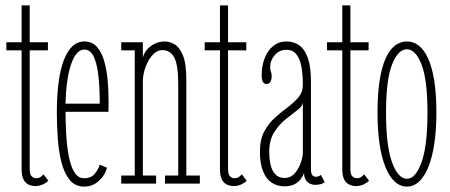

<svg xmlns="http://www.w3.org/2000/svg" viewBox="-20 -680 1666 711"><path d="M111 9Q99 9 87.2 4.2Q75.5 -0.5 67.8 -14Q60 -27.5 60 -54.5V-493.5H3.5V-523.5H60Q60 -543.5 60 -568Q60 -592.5 60 -616.8Q60 -641 60 -660H90V-523.5H157.5V-493.5H90V-54.5Q90 -33 97.8 -26.5Q105.5 -20 113.5 -20Q124 -20 130.5 -24.8Q137 -29.5 141 -34.5L159 -11Q152.5 -3.5 139.2 2.8Q126 9 111 9Z M291.5 11Q258 11 237.8 -14.2Q217.5 -39.5 207.2 -80.2Q197 -121 193.8 -169Q190.5 -217 190.5 -262.5Q190.5 -325.5 197 -374.8Q203.5 -424 216.5 -457.8Q229.5 -491.5 248.5 -509Q267.5 -526.5 292.5 -526.5Q321.5 -526.5 339.2 -506Q357 -485.5 366.2 -452.8Q375.5 -420 378.8 -381.8Q382 -343.5 382 -308Q382 -297 382 -286.5Q382 -276 381.5 -266H216V-296H349.5Q349.5 -348 345 -393.8Q340.5 -439.5 328.2 -468Q316 -496.5 292.5 -496.5Q270.5 -496.5 254.8 -468.5Q239 -440.5 230.8 -391.2Q222.5 -342 222.5 -278Q222.5 -231.5 225 -185.8Q227.5 -140 234.5 -102.5Q241.5 -65 255.2 -42.5Q269 -20 291.5 -20Q318 -20 331.5 -37.2Q345 -54.5 349 -70L376 -59Q369 -30.5 345.8 -9.8Q322.5 11 291.5 11Z M429 0V-30H479V-493.5H429V-523.5H509V-466.5Q512.5 -482 524 -495.8Q535.5 -509.5 552.8 -518Q570 -526.5 590 -526.5Q606.5 -526.5 625 -516.8Q643.5 -507 656.8 -476.5Q670 -446 670 -383.5V-30H720V0H591V-30H640V-370Q640 -438.5 625.5 -466.5Q611 -494.5 581 -494.5Q565.5 -494.5 552.2 -483.2Q539 -472 529.2 -454.2Q519.5 -436.5 514.2 -416.5Q509 -396.5 509 -379V-30H558V0Z M845.5 9Q833.5 9 821.8 4.2Q810 -0.5 802.2 -14Q794.5 -27.5 794.5 -54.5V-493.5H738V-523.5H794.5Q794.5 -543.5 794.5 -568Q794.5 -592.5 794.5 -616.8Q794.5 -641 794.5 -660H824.5V-523.5H892V-493.5H824.5V-54.5Q824.5 -33 832.2 -26.5Q840 -20 848 -20Q858.5 -20 865 -24.8Q871.5 -29.5 875.5 -34.5L893.5 -11Q887 -3.5 873.8 2.8Q860.5 9 845.5 9Z M1033.5 10Q1006 10 985.5 -4Q965 -18 953.8 -46.5Q942.5 -75 942.5 -118Q942.5 -163 958.5 -193Q974.5 -223 998.2 -244.2Q1022 -265.5 1045.8 -283.2Q1069.5 -301 1085.5 -320Q1101.5 -339 1101.5 -365.5Q1101.5 -404.5 1096 -433.8Q1090.5 -463 1077.2 -479.2Q1064 -495.5 1040.5 -495.5Q1014.5 -495.5 997.5 -476Q980.5 -456.5 980.5 -432.5Q980.5 -423 982 -418.2Q983.5 -413.5 984.8 -409.2Q986 -405 986 -397Q986 -385.5 981.5 -377.2Q977 -369 967 -369Q957.5 -369 953.2 -377.5Q949 -386 949 -401Q949 -436.5 960.2 -465Q971.5 -493.5 992 -510Q1012.5 -526.5 1040.5 -526.5Q1068.5 -526.5 1088.8 -511.8Q1109 -497 1120.2 -464.5Q1131.5 -432 1131.5 -378V-55.5Q1131.5 -38 1136.2 -31.8Q1141 -25.5 1150 -25.5Q1157 -25.5 1161.5 -27.8Q1166 -30 1168 -32.5L1182.5 -5.5Q1177.5 -1 1168 1.8Q1158.5 4.5 1147 4.5Q1137 4.5 1127.5 0Q1118 -4.5 1112 -14.2Q1106 -24 1106 -40Q1102.5 -29.5 1094.2 -17.8Q1086 -6 1071.2 2Q1056.5 10 1033.5 10ZM1033.5 -21Q1056.5 -21 1071.5 -38.2Q1086.5 -55.5 1094 -77.8Q1101.5 -100 1101.5 -114.5V-301Q1100.5 -287 1081.5 -272.5Q1062.5 -258 1038.2 -238.8Q1014 -219.5 995.5 -190.5Q977 -161.5 977 -118Q977 -70.5 991.2 -45.8Q1005.5 -21 1033.5 -21Z M1298.5 9Q1286.5 9 1274.8 4.2Q1263 -0.5 1255.2 -14Q1247.5 -27.5 1247.5 -54.5V-493.5H1191V-523.5H1247.5Q1247.5 -543.5 1247.5 -568Q1247.5 -592.5 1247.5 -616.8Q1247.5 -641 1247.5 -660H1277.5V-523.5H1345V-493.5H1277.5V-54.5Q1277.5 -33 1285.2 -26.5Q1293 -20 1301 -20Q1311.5 -20 1318 -24.8Q1324.5 -29.5 1328.5 -34.5L1346.5 -11Q1340 -3.5 1326.8 2.8Q1313.5 9 1298.5 9Z M1487 11Q1461.5 11 1441.2 -8Q1421 -27 1406.8 -62.8Q1392.5 -98.5 1385.2 -149.2Q1378 -200 1378 -263.5Q1378 -333 1386 -383Q1394 -433 1408.5 -464.8Q1423 -496.5 1443 -511.5Q1463 -526.5 1487 -526.5Q1510.5 -526.5 1530.2 -511.5Q1550 -496.5 1564.8 -464.8Q1579.5 -433 1587.8 -383Q1596 -333 1596 -263.5Q1596 -200 1588.5 -149.2Q1581 -98.5 1566.8 -62.8Q1552.5 -27 1532.2 -8Q1512 11 1487 11ZM1487 -18Q1519 -18 1541 -79Q1563 -140 1563 -263.5Q1563 -384.5 1541 -441Q1519 -497.5 1487 -497.5Q1454 -497.5 1431.8 -441Q1409.5 -384.5 1409.5 -263.5Q1409.5 -140 1431.8 -79Q1454 -18 1487 -18Z"/></svg>

Font: Imbue Thin 10pt Thin
Style: Regular
Weight: 250
Version: Version 1.102